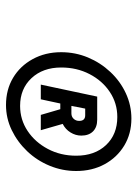

<svg xmlns="http://www.w3.org/2000/svg" viewBox="71 -822 458 640"><g transform="rotate(90 300.0 -502.0)"><path d="M330 -293Q279 -293 239.5 -316.5Q200 -340 177 -382Q154 -424 154 -477Q154 -524 171.5 -566Q189 -608 220 -641Q251 -674 291 -692.5Q331 -711 375 -711Q426 -711 465.5 -687Q505 -663 527.5 -621.5Q550 -580 550 -527Q550 -481 532.5 -438.5Q515 -396 484 -363.5Q453 -331 413.5 -312Q374 -293 330 -293ZM333 -340Q379 -340 416.5 -365Q454 -390 476.5 -432.5Q499 -475 499 -527Q499 -589 463.5 -626.5Q428 -664 370 -664Q324 -664 286.5 -639Q249 -614 227 -571.5Q205 -529 205 -477Q205 -416 240.5 -378Q276 -340 333 -340ZM262 -409 302 -597H379Q404 -597 418 -583Q432 -569 432 -544Q432 -525 421.5 -508Q411 -491 393 -482L414 -409H363L344 -474H325L311 -409ZM364 -557H342L333 -511H358Q369 -511 376 -518.5Q383 -526 383 -537Q383 -557 364 -557Z"/></g></svg>

Font: Red Hat Mono
Style: Bold Italic
Weight: 700
Italic angle: -12°
Monospace: yes
Designer: Pentagram, MCKL
Foundry: Pentagram, MCKL
Version: Version 1.023; ttfautohint (v1.8.3)